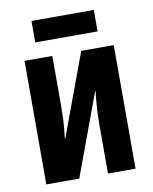

<svg xmlns="http://www.w3.org/2000/svg" viewBox="-81 -775 669 837"><g transform="rotate(-10 253.5 -356.5)"><path d="M56 0V-547H179V-333Q179 -296 177.5 -262.5Q176 -229 170 -182H172L307 -547H451V0H329V-216Q329 -287 338 -363H336L202 0ZM392 -713V-618H116V-713Z"/></g></svg>

Font: Noto Sans ExtraCondensed
Style: Bold
Weight: 700
Width: 2
Designer: Monotype Design Team
Foundry: Monotype Imaging Inc.
Version: Version 2.013; ttfautohint (v1.8.4.7-5d5b)